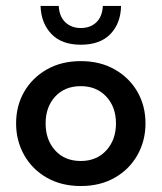

<svg xmlns="http://www.w3.org/2000/svg" viewBox="-20 -614 542 644"><path d="M251 10Q186 10 137 -18Q88 -46 61 -94Q34 -142 34 -200Q34 -259 61 -306Q88 -353 137 -381Q186 -409 251 -409Q316 -409 365 -381Q414 -353 441 -306Q468 -259 468 -200Q468 -142 441 -94Q414 -46 365 -18Q316 10 251 10ZM251 -74Q304 -74 336.5 -109.5Q369 -145 369 -200Q369 -255 336.5 -290Q304 -325 251 -325Q197 -325 165 -290Q133 -255 133 -200Q133 -145 165 -109.5Q197 -74 251 -74ZM251 -464Q187 -464 152.5 -500Q118 -536 116 -594H177Q179 -558 199.5 -539Q220 -520 251 -520Q283 -520 303 -539Q323 -558 325 -594H386Q385 -536 350.5 -500Q316 -464 251 -464Z"/></svg>

Font: Rokkitt SemiBold
Style: Regular
Weight: 600
Designer: Vernon Adams
Foundry: Vernon Adams
Version: Version 3.103